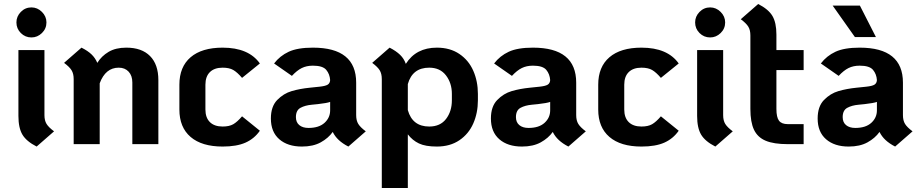

<svg xmlns="http://www.w3.org/2000/svg" viewBox="-20 -720 4595 959"><path d="M62 -608Q62 -638 84 -660.5Q106 -683 137 -683Q167 -683 189.5 -660.5Q212 -638 212 -608Q212 -577 189.5 -555Q167 -533 137 -533Q106 -533 84 -555Q62 -577 62 -608ZM72 -141V-470H202V-145Q202 -118 212.5 -101Q223 -84 250 -64L163 12Q112 -14 92 -47.5Q72 -81 72 -141Z M771 -320V0H641V-308Q641 -342 622.5 -362Q604 -382 573 -382Q507 -382 478 -304V0H348V-325Q348 -352 337.5 -369Q327 -386 300 -406L387 -482Q419 -466 437.5 -448Q456 -430 466 -406Q487 -440 522.5 -461Q558 -482 611 -482Q688 -482 729.5 -440Q771 -398 771 -320Z M876 -173V-297Q876 -386 932 -434Q988 -482 1092 -482Q1222 -482 1278 -403L1189 -331Q1165 -359 1145 -370.5Q1125 -382 1092 -382Q1051 -382 1028.5 -360Q1006 -338 1006 -297V-173Q1006 -132 1028.5 -110Q1051 -88 1092 -88Q1125 -88 1145 -99.5Q1165 -111 1189 -139L1278 -67Q1250 -27 1206 -7.5Q1162 12 1092 12Q988 12 932 -36Q876 -84 876 -173Z M1807 -64 1720 12Q1663 -17 1642 -61Q1620 -30 1582 -9Q1544 12 1488 12Q1417 12 1375 -24.5Q1333 -61 1333 -128Q1333 -188 1364.5 -220.5Q1396 -253 1437 -265Q1478 -277 1528 -282L1576 -287Q1605 -290 1616.5 -297Q1628 -304 1629 -320Q1627 -350 1609.5 -371Q1592 -392 1543 -392Q1511 -392 1487 -380Q1463 -368 1438 -341L1349 -403Q1378 -441 1422 -461.5Q1466 -482 1543 -482Q1759 -482 1759 -307V-145Q1759 -118 1769.5 -101Q1780 -84 1807 -64ZM1629 -169V-211Q1613 -205 1568 -200L1538 -197Q1504 -194 1481 -181.5Q1458 -169 1458 -135Q1458 -109 1475 -95Q1492 -81 1521 -81Q1573 -81 1601 -106.5Q1629 -132 1629 -169Z M2367 -251V-219Q2367 -156 2344 -103.5Q2321 -51 2274.5 -19.5Q2228 12 2162 12Q2105 12 2072.5 -3.5Q2040 -19 2017 -49V219H1887V-325Q1887 -352 1876.5 -369Q1866 -386 1839 -406L1926 -482Q1959 -465 1978.5 -446Q1998 -427 2007 -401Q2058 -482 2162 -482Q2228 -482 2274.5 -450.5Q2321 -419 2344 -366.5Q2367 -314 2367 -251ZM2237 -251Q2237 -305 2207.5 -343.5Q2178 -382 2124 -382Q2040 -382 2017 -300V-170Q2040 -88 2124 -88Q2179 -88 2208 -126Q2237 -164 2237 -219Z M2906 -64 2819 12Q2762 -17 2741 -61Q2719 -30 2681 -9Q2643 12 2587 12Q2516 12 2474 -24.5Q2432 -61 2432 -128Q2432 -188 2463.5 -220.5Q2495 -253 2536 -265Q2577 -277 2627 -282L2675 -287Q2704 -290 2715.5 -297Q2727 -304 2728 -320Q2726 -350 2708.5 -371Q2691 -392 2642 -392Q2610 -392 2586 -380Q2562 -368 2537 -341L2448 -403Q2477 -441 2521 -461.5Q2565 -482 2642 -482Q2858 -482 2858 -307V-145Q2858 -118 2868.5 -101Q2879 -84 2906 -64ZM2728 -169V-211Q2712 -205 2667 -200L2637 -197Q2603 -194 2580 -181.5Q2557 -169 2557 -135Q2557 -109 2574 -95Q2591 -81 2620 -81Q2672 -81 2700 -106.5Q2728 -132 2728 -169Z M2968 -173V-297Q2968 -386 3024 -434Q3080 -482 3184 -482Q3314 -482 3370 -403L3281 -331Q3257 -359 3237 -370.5Q3217 -382 3184 -382Q3143 -382 3120.5 -360Q3098 -338 3098 -297V-173Q3098 -132 3120.5 -110Q3143 -88 3184 -88Q3217 -88 3237 -99.5Q3257 -111 3281 -139L3370 -67Q3342 -27 3298 -7.5Q3254 12 3184 12Q3080 12 3024 -36Q2968 -84 2968 -173Z M3452 -608Q3452 -638 3474 -660.5Q3496 -683 3527 -683Q3557 -683 3579.5 -660.5Q3602 -638 3602 -608Q3602 -577 3579.5 -555Q3557 -533 3527 -533Q3496 -533 3474 -555Q3452 -577 3452 -608ZM3462 -141V-470H3592V-145Q3592 -118 3602.5 -101Q3613 -84 3640 -64L3553 12Q3502 -14 3482 -47.5Q3462 -81 3462 -141Z M3858 -370V-176Q3858 -134 3871 -117Q3884 -100 3915 -100H3994V0H3915Q3845 0 3804.5 -17Q3764 -34 3746 -72Q3728 -110 3728 -176V-543Q3728 -570 3717.5 -587Q3707 -604 3680 -624L3767 -700Q3818 -674 3838 -640.5Q3858 -607 3858 -547V-470H3994V-370Z M4538 -64 4451 12Q4394 -17 4373 -61Q4351 -30 4313 -9Q4275 12 4219 12Q4148 12 4106 -24.5Q4064 -61 4064 -128Q4064 -188 4095.5 -220.5Q4127 -253 4168 -265Q4209 -277 4259 -282L4307 -287Q4336 -290 4347.5 -297Q4359 -304 4360 -320Q4358 -350 4340.5 -371Q4323 -392 4274 -392Q4242 -392 4218 -380Q4194 -368 4169 -341L4080 -403Q4109 -441 4153 -461.5Q4197 -482 4274 -482Q4490 -482 4490 -307V-145Q4490 -118 4500.5 -101Q4511 -84 4538 -64ZM4360 -169V-211Q4344 -205 4299 -200L4269 -197Q4235 -194 4212 -181.5Q4189 -169 4189 -135Q4189 -109 4206 -95Q4223 -81 4252 -81Q4304 -81 4332 -106.5Q4360 -132 4360 -169ZM4139 -692H4275L4355 -535H4250Z"/></svg>

Font: KoHo
Style: Bold
Weight: 700
Designer: Cadson Demak & Katatrad Team
Foundry: Cadson Demak Co.,Ltd.
Version: Version 1.000; ttfautohint (v1.6)